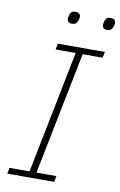

<svg xmlns="http://www.w3.org/2000/svg" viewBox="-96 -927 614 980"><g transform="rotate(10 211.0 -437.0)"><path d="M257 0H14L20 -31H124L251 -667H147L153 -698H397L390 -667H287L160 -31H263ZM206 -811Q192 -811 186.5 -817.5Q181 -824 181 -833Q181 -837 182 -840.5Q183 -844 184 -850Q186 -860 192.5 -867Q199 -874 214 -874Q228 -874 234 -867.5Q240 -861 240 -852Q240 -848 239.5 -844.5Q239 -841 237 -836Q234 -825 227.5 -818Q221 -811 206 -811ZM388 -811Q374 -811 368.5 -817.5Q363 -824 363 -833Q363 -837 364 -840.5Q365 -844 366 -850Q368 -860 374.5 -867Q381 -874 396 -874Q410 -874 416 -867.5Q422 -861 422 -852Q422 -848 421.5 -844.5Q421 -841 419 -836Q416 -825 409.5 -818Q403 -811 388 -811Z"/></g></svg>

Font: IBM Plex Sans ExtraLight
Style: Italic
Weight: 250
Italic angle: -11.31°
Designer: Mike Abbink, Paul van der Laan, Pieter van Rosmalen
Foundry: Bold Monday
Version: Version 3.201